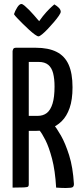

<svg xmlns="http://www.w3.org/2000/svg" viewBox="-20 -939 412 961"><path d="M71 -284Q56 -284 55 -289Q54 -294 54 -306V-681Q54 -684 54.5 -692Q55 -700 66 -700H159Q222 -700 263 -679.5Q304 -659 323.5 -615.5Q343 -572 343 -502Q343 -440 328.5 -398.5Q314 -357 288.5 -332Q263 -307 230 -295.5Q197 -284 160 -284ZM43 0V-684Q43 -684 45.5 -692Q48 -700 60 -700H108Q120 -700 122 -692Q124 -684 124 -684V-16Q124 -8 120.5 -5Q117 -2 100 -1Q83 0 43 0ZM309 2Q300 2 287.5 1.5Q275 1 261 0Q256 -86 240.5 -144.5Q225 -203 207.5 -237.5Q190 -272 177 -287Q164 -302 164 -302Q164 -302 162 -308Q160 -314 170 -320L214 -344Q226 -344 231 -335Q231 -335 247 -317Q263 -299 285 -260.5Q307 -222 326 -162Q345 -102 350 -18Q350 -7 344 -2.5Q338 2 309 2ZM122 -359H168Q196 -359 214.5 -373.5Q233 -388 243 -420.5Q253 -453 253 -506Q253 -544 246 -572Q239 -600 221.5 -614.5Q204 -629 174 -629H122ZM173 -757Q167 -757 154.5 -766Q142 -775 126 -789.5Q110 -804 94 -820Q78 -836 66 -848.5Q54 -861 50 -868Q55 -884 66 -901.5Q77 -919 87 -919Q93 -919 103.5 -910Q114 -901 126.5 -888.5Q139 -876 150 -863Q161 -850 168.5 -841.5Q176 -833 176 -833Q195 -860 212 -878.5Q229 -897 240.5 -907Q252 -917 252 -917Q266 -909 275 -899.5Q284 -890 284 -880Q284 -874 274.5 -860Q265 -846 250 -828.5Q235 -811 219.5 -794.5Q204 -778 191 -767.5Q178 -757 173 -757Z"/></svg>

Font: Yanone Kaffeesatz ExtraLight
Style: Regular
Weight: 400
Version: Version 2.003